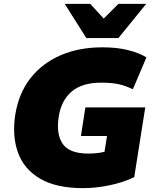

<svg xmlns="http://www.w3.org/2000/svg" viewBox="-20 -962 796 994"><path d="M42 0ZM410 12Q272 12 188.5 -36.5Q105 -85 73.5 -171Q42 -257 59 -368Q77 -480 138 -557.5Q199 -635 294 -676Q389 -717 510 -717Q586 -717 643.5 -702.5Q701 -688 738 -665L668 -500Q625 -520 590.5 -527Q556 -534 503 -534Q405 -534 351 -488Q297 -442 284 -358Q270 -268 304.5 -217.5Q339 -167 437 -167Q459 -167 479 -169Q499 -171 521 -176L534 -258H399L422 -406H732L675 -45Q617 -17 546 -2.5Q475 12 410 12ZM427 -765 315 -942H447L517 -866L593 -942H737L593 -765Z"/></svg>

Font: Winston Black
Style: Italic
Weight: 900
Italic angle: -9°
Designer: Original fonts by Vernon Adams / Changes by Cristiano Sobral
Foundry: VOriginal fonts by Vernon Adams / Changes by Cristiano Sobral
Version: Version 2.503;July 17, 2020;FontCreator 13.0.0.2655 64-bit